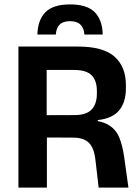

<svg xmlns="http://www.w3.org/2000/svg" viewBox="-20 -850 634 870"><path d="M427 0 412.5 -124.5Q409 -158 398.5 -180.5Q388 -203 367 -214.8Q346 -226.5 309 -226.5L154.5 -227V-328L317 -328.5Q371.5 -328.5 395.2 -353.8Q419 -379 419 -426V-438Q419 -484.5 395.2 -508.8Q371.5 -533 316 -533H153V-639H334.5Q447 -639 498.8 -593.5Q550.5 -548 550.5 -464V-450Q550.5 -387 520 -350Q489.5 -313 423 -306V-288L386.5 -306Q443.5 -302 474.8 -282Q506 -262 520.5 -226.8Q535 -191.5 542.5 -139.5L562 0ZM63.5 0V-639H191.5V-292L192.5 -243.5V0ZM297.5 -830Q375 -830 409.5 -794.5Q444 -759 445.5 -693.5H362.5Q360.5 -722.5 344.8 -738.2Q329 -754 297.5 -754Q265.5 -754 250 -738.2Q234.5 -722.5 233 -693.5H149.5Q151 -759 185.8 -794.5Q220.5 -830 297.5 -830Z"/></svg>

Font: Anek Latin Medium SemiBold
Style: Regular
Weight: 600
Version: Version 1.003